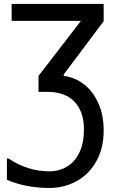

<svg xmlns="http://www.w3.org/2000/svg" viewBox="-20 -747 573 974"><path d="M230.5 206.5Q111.3 206.5 15.1 165V56.6H22Q121.1 122.1 229 122.1Q281.2 122.1 321.3 97.4Q361.3 72.8 383.5 25.1Q405.8 -22.5 405.8 -89.8Q405.8 -154.3 382.3 -197Q358.9 -239.7 318.4 -260.3Q277.8 -280.8 225.6 -280.8H175.3V-361.8L390.6 -641.1H39.1V-727.1H505.9V-639.6L303.2 -369.1V-361.8Q359.4 -355 405.5 -319.6Q451.7 -284.2 478.8 -223.9Q505.9 -163.6 505.9 -85Q505.9 4.4 469 70.6Q432.1 136.7 369.1 171.6Q306.2 206.5 230.5 206.5Z"/></svg>

Font: SG Kara Bold
Style: Regular
Weight: 400
Designer: Damoon Khanjanzadeh
Version: Version 1.000